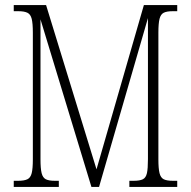

<svg xmlns="http://www.w3.org/2000/svg" viewBox="-20 -734 750 754"><path d="M34 0V-24H51Q75 -24 87.5 -30Q100 -36 104.5 -54Q109 -72 109 -108V-606Q109 -642 104.5 -660Q100 -678 87.5 -684Q75 -690 52 -690H34V-714H161L359 -69L545 -714H676V-690H658Q635 -690 623 -684Q611 -678 606.5 -660Q602 -642 602 -606V-108Q602 -72 606.5 -54Q611 -36 623 -30Q635 -24 659 -24H676V0H488V-24H505Q529 -24 541 -30Q553 -36 557 -54Q561 -72 561 -109V-663L369 0H339L139 -658V-109Q139 -72 143.5 -54Q148 -36 160 -30Q172 -24 195 -24H211V0Z"/></svg>

Font: Noto Serif ExtraCondensed ExtraLight
Style: Regular
Weight: 200
Width: 2
Designer: Monotype Design Team
Foundry: Monotype Imaging Inc.
Version: Version 2.015